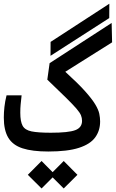

<svg xmlns="http://www.w3.org/2000/svg" viewBox="-20 -831 638 1058"><path d="M246.1 3.9Q158.2 3.9 104.2 -13.7Q50.3 -31.2 25.6 -72.3Q1 -113.3 1 -183.1Q1 -211.4 4.4 -241.9Q7.8 -272.5 16.1 -305.7H99.1Q95.7 -276.4 93.8 -255.9Q91.8 -235.4 91.8 -209.5Q91.8 -161.6 104.7 -137.9Q117.7 -114.3 154.1 -106.9Q190.4 -99.6 259.8 -99.6Q357.4 -99.6 394.8 -113.8Q432.1 -127.9 432.1 -165Q432.1 -180.7 426.3 -195.3Q420.4 -210 401.4 -232.2Q382.3 -254.4 344 -292.2Q305.7 -330.1 240.7 -392.1L253.4 -482.9L595.2 -704.6L597.7 -597.7L339.8 -435.5Q408.7 -373 447.5 -329.8Q486.3 -286.6 504.4 -256.6Q522.5 -226.6 527.1 -204.3Q531.7 -182.1 531.7 -161.6Q531.7 -111.3 504.6 -74Q477.5 -36.6 415 -16.4Q352.5 3.9 246.1 3.9ZM258.3 -523.4 258.8 -600.1 582.5 -810.5 582 -731.4ZM331.1 207.5 270 146.5 209 207.5 133.3 132.3 209 56.2 270 117.7 331.1 56.2 406.7 132.3Z"/></svg>

Font: CaskaydiaCove NFP
Style: Regular
Weight: 400
Designer: Aaron Bell
Foundry: Saja Typeworks
Version: Version 2111.001; VTT 6.35;Nerd Fonts 3.1.1